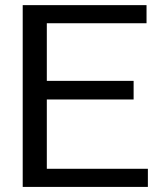

<svg xmlns="http://www.w3.org/2000/svg" viewBox="-20 -735 637 755"><path d="M69.3 0V-714.8H556.2V-643.6H164.1V-417H505.4V-343.8H164.1V-71.3H561.5V0Z"/></svg>

Font: Pontano Sans Medium
Style: Regular
Weight: 500
Designer: Vernon Adams
Foundry: Vernon Adams
Version: Version 2.001